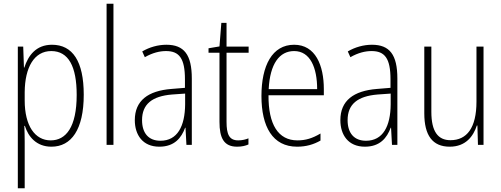

<svg xmlns="http://www.w3.org/2000/svg" viewBox="-20 -846 2700 1034"><path d="M260 -605C174 -605 132 -547 111 -482H109L105 -595H76V168H113V-82C113 -114 112 -145 111 -168H114C132 -111 175 -56 257 -56C364 -56 431 -148 431 -336C431 -516 371 -605 260 -605ZM256 -571C349 -571 393 -488 393 -335C393 -161 335 -90 253 -90C168 -90 113 -169 113 -305V-350C114 -483 164 -571 256 -571Z M591 -66V-826H554V-66Z M876 -605C831 -605 785 -592 746 -569L760 -538C802 -562 840 -571 874 -571C945 -571 976 -532 976 -419V-373L903 -367C777 -357 706 -304 706 -199C706 -120 748 -56 838 -56C920 -56 957 -104 977 -158H979L984 -66H1013V-423C1013 -552 971 -605 876 -605ZM906 -337 977 -342V-284C976 -167 936 -88 844 -88C781 -88 745 -128 745 -199C745 -285 799 -328 906 -337Z M1263 -90C1214 -90 1200 -123 1200 -190V-562H1319V-595H1200V-723H1172L1162 -596L1103 -586V-562H1162V-190C1162 -102 1186 -56 1257 -56C1283 -56 1302 -61 1318 -68V-101C1304 -95 1284 -90 1263 -90Z M1564 -605C1446 -605 1388 -493 1388 -329C1388 -164 1448 -56 1580 -56C1629 -56 1669 -68 1706 -89V-127C1662 -101 1626 -90 1582 -90C1478 -90 1425 -176 1426 -333H1724V-366C1724 -494 1679 -605 1564 -605ZM1564 -571C1651 -571 1688 -481 1688 -366H1427C1434 -503 1485 -571 1564 -571Z M1983 -605C1938 -605 1892 -592 1853 -569L1867 -538C1909 -562 1947 -571 1981 -571C2052 -571 2083 -532 2083 -419V-373L2010 -367C1884 -357 1813 -304 1813 -199C1813 -120 1855 -56 1945 -56C2027 -56 2064 -104 2084 -158H2086L2091 -66H2120V-423C2120 -552 2078 -605 1983 -605ZM2013 -337 2084 -342V-284C2083 -167 2043 -88 1951 -88C1888 -88 1852 -128 1852 -199C1852 -285 1906 -328 2013 -337Z M2584 -595H2546V-299C2546 -157 2494 -91 2406 -91C2339 -91 2303 -137 2303 -244V-595H2265V-236C2265 -117 2309 -56 2402 -56C2488 -56 2529 -112 2548 -170H2551L2554 -66H2584Z"/></svg>

Font: Noto Sans Malayalam UI Condensed ExtraLight
Style: Regular
Weight: 200
Width: 3
Designer: Jelle Bosma - Monotype Design Team
Foundry: Monotype Imaging Inc.
Version: Version 2.104